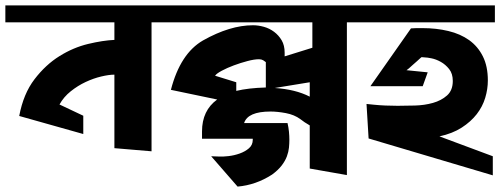

<svg xmlns="http://www.w3.org/2000/svg" viewBox="-21 -564 1868 717"><path d="M-1 -480.5V-543.9H573.2V-480.5H544.9V1L406.2 -10.7V-285.2Q385.7 -285.2 356.9 -278.3Q328.1 -271.5 298.8 -257.8Q269.5 -244.1 243.2 -223.1Q216.8 -202.1 201.2 -173.8L290 -131.8V-63.5L50.8 -130.9Q66.4 -213.9 107.9 -268.1Q149.4 -322.3 201.2 -354.5Q252.9 -386.7 308.1 -399.9Q363.3 -413.1 406.2 -415V-480.5Z M861.3 -224.6Q906.2 -235.4 971.7 -237.3V-332L961.9 -338.9Q955.1 -342.8 946.3 -342.8Q928.7 -342.8 902.8 -335.9Q877 -329.1 852.1 -319.8Q827.1 -310.5 807.1 -299.8Q787.1 -289.1 782.2 -281.2L861.3 -256.8ZM1135.7 -203.1V-256.8L1004.9 -235.4Q1082 -230.5 1135.7 -203.1ZM1274.4 89.8 1135.7 65.4V-95.7Q1115.2 -107.4 1100.6 -119.1Q1078.1 -135.7 1046.4 -141.6Q1014.6 -147.5 989.3 -147.5Q904.3 -147.5 890.6 -104.5H1052.7Q1056.6 -87.9 1058.1 -71.8Q1059.6 -55.7 1059.6 -42Q1059.6 -28.3 1058.1 -12.7Q1056.6 2.9 1050.3 20Q1043.9 37.1 1030.8 54.2Q1017.6 71.3 995.1 87.9Q934.6 127 866.2 132.8L767.6 19.5L795.9 20.5Q810.5 21.5 832 19Q853.5 16.6 874 9.3Q894.5 2 908.7 -10.3Q922.9 -22.5 922.9 -42V-45.9H733.4V-73.2Q733.4 -151.4 790 -192.4L617.2 -228.5Q652.3 -364.3 737.3 -413.1Q837.9 -469.7 923.8 -469.7Q943.4 -469.7 964.4 -463.9Q985.4 -458 1002.4 -445.3Q1019.5 -432.6 1030.8 -413.6Q1042 -394.5 1042 -367.2V-353.5L1145.5 -385.7V-480.5H565.4V-543.9H1301.8V-480.5H1274.4Z M1819.3 19.5V90.8L1355.5 -46.9L1347.7 -175.8L1376 -172.9Q1395.5 -170.9 1418 -169.9Q1440.4 -168.9 1463.9 -168.9Q1493.2 -168.9 1528.8 -169.9Q1564.5 -170.9 1595.7 -179.7Q1627 -188.5 1648.4 -207.5Q1669.9 -226.6 1669.9 -261.7Q1669.9 -289.1 1656.2 -306.2Q1642.6 -323.2 1625 -333Q1607.4 -342.8 1590.3 -346.2Q1573.2 -349.6 1565.4 -349.6L1553.7 -350.6Q1552.7 -350.6 1547.9 -346.2Q1543 -341.8 1535.6 -335Q1528.3 -328.1 1520 -321.3Q1511.7 -314.5 1505.9 -308.6L1497.1 -301.8L1576.2 -293.9L1557.6 -242.2H1362.3L1513.7 -458L1534.2 -459H1556.6Q1608.4 -459 1653.3 -448.2Q1698.2 -437.5 1731 -414.1Q1763.7 -390.6 1782.2 -353.5Q1800.8 -316.4 1800.8 -263.7Q1800.8 -231.4 1791 -198.7Q1781.2 -166 1759.3 -137.7Q1737.3 -109.4 1703.1 -87.4Q1668.9 -65.4 1620.1 -54.7ZM1827.1 -543.9V-480.5H1297.9V-543.9Z"/></svg>

Font: Shorif Bongobondhu ANSI V2
Style: Regular
Weight: 400
Designer: Shorif Uddin Shishir, Shorif art & Design, e-mail : shorifart@gmail.com, facebook : Shorif2001
Foundry: Lipighor Font Foundry
Version: Designed By Shorif Uddin Shishir | Build By Niladri Shekhar 